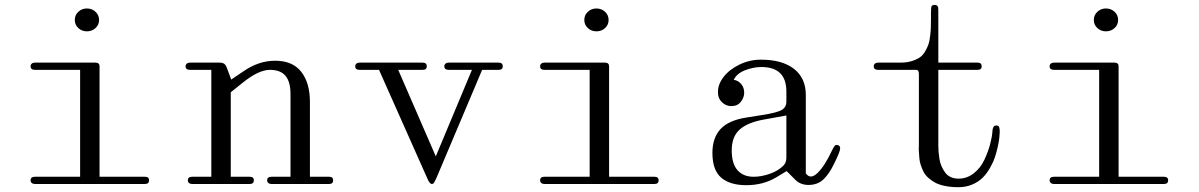

<svg xmlns="http://www.w3.org/2000/svg" viewBox="-20 -758 4938 791"><path d="M106 -15.1Q106 -29.8 124 -29.8H310.1V-470.2H124Q106 -470.2 106 -484.9Q106 -491.7 110.8 -495.8Q115.7 -500 124 -500H373Q390.1 -500 390.1 -484.9V-29.8H577.1Q594.2 -29.8 594.2 -15.1Q594.2 0 577.1 0H124Q115.7 0 110.8 -4.2Q106 -8.3 106 -15.1ZM337.9 -723.1Q358.9 -723.1 373.5 -709.5Q388.2 -695.8 388.2 -675.8Q388.2 -655.8 373.5 -642.3Q358.9 -628.9 337.9 -628.9Q317.4 -628.9 302.7 -642.3Q288.1 -655.8 288.1 -675.8Q288.1 -695.8 302.7 -709.5Q317.4 -723.1 337.9 -723.1Z M850.6 -29.8V-470.2H762.7Q744.6 -470.2 744.6 -484.9Q744.6 -491.7 749.5 -495.8Q754.4 -500 762.7 -500H884.8Q897 -500 903.8 -495.1Q910.6 -490.2 915.5 -476.1L932.6 -430.2L983.9 -464.8Q1045.9 -507.8 1113.8 -507.8Q1185.1 -507.8 1220.9 -462.4Q1256.8 -417 1256.8 -337.9V-29.8H1335.9Q1352.5 -29.8 1352.5 -15.1Q1352.5 0 1335.9 0H1098.6Q1090.3 0 1085.4 -4.2Q1080.6 -8.3 1080.6 -15.1Q1080.6 -29.8 1098.6 -29.8H1176.8V-370.1Q1176.8 -420.9 1156.2 -445.6Q1135.7 -470.2 1091.8 -470.2Q1046.4 -470.2 981.9 -418.9L930.7 -377.9V-29.8H1008.8Q1025.9 -29.8 1025.9 -15.1Q1025.9 0 1008.8 0H771.5Q763.2 0 758.5 -4.2Q753.9 -8.3 753.9 -15.1Q753.9 -29.8 771.5 -29.8Z M1461.4 -470.2Q1443.4 -470.2 1443.4 -484.9Q1443.4 -491.7 1448.2 -495.8Q1453.1 -500 1461.4 -500H1721.2Q1738.3 -500 1738.3 -484.9Q1738.3 -470.2 1721.2 -470.2H1620.6L1775.4 -113.8L1924.3 -470.2H1828.6Q1810.5 -470.2 1810.5 -484.9Q1810.5 -491.7 1815.4 -495.8Q1820.3 -500 1828.6 -500H2034.2Q2051.3 -500 2051.3 -484.9Q2051.3 -470.2 2034.2 -470.2H1966.3L1779.3 -27.8Q1769.5 -4.9 1765.1 -2Q1762.2 0 1759.3 0Q1754.9 0 1751.2 -4.2Q1747.6 -8.3 1744.9 -13.2Q1742.2 -18.1 1738.3 -27.8L1541.5 -470.2Z M2205.1 -15.1Q2205.1 -29.8 2223.1 -29.8H2409.2V-470.2H2223.1Q2205.1 -470.2 2205.1 -484.9Q2205.1 -491.7 2210 -495.8Q2214.8 -500 2223.1 -500H2472.2Q2489.3 -500 2489.3 -484.9V-29.8H2676.3Q2693.4 -29.8 2693.4 -15.1Q2693.4 0 2676.3 0H2223.1Q2214.8 0 2210 -4.2Q2205.1 -8.3 2205.1 -15.1ZM2437 -723.1Q2458 -723.1 2472.7 -709.5Q2487.3 -695.8 2487.3 -675.8Q2487.3 -655.8 2472.7 -642.3Q2458 -628.9 2437 -628.9Q2416.5 -628.9 2401.9 -642.3Q2387.2 -655.8 2387.2 -675.8Q2387.2 -695.8 2401.9 -709.5Q2416.5 -723.1 2437 -723.1Z M3114.7 -512.2Q3202.1 -512.2 3251 -474.4Q3299.8 -436.5 3299.8 -366.2V-43.9Q3318.8 -16.6 3348.6 -45.9Q3378.4 -75.2 3406.7 -136.2Q3413.1 -149.4 3417.5 -155.3Q3421.9 -161.1 3425 -161.1Q3428.2 -161.1 3431.6 -160.2Q3438.5 -158.2 3440.4 -152.6Q3442.4 -147 3439.9 -138.4Q3437.5 -129.9 3432.6 -118.4Q3427.7 -106.9 3420.9 -92.8Q3418.5 -87.4 3417 -85Q3397 -42.5 3372.8 -19.3Q3348.6 3.9 3311 3.9Q3277.8 3.9 3256.8 -17.1L3220.7 -53.2L3178.7 -27.8Q3124.5 4.9 3054.7 4.9Q2986.8 4.9 2950.9 -26.4Q2915 -57.6 2915 -127.9Q2915 -190.4 2948.7 -226.6Q2982.4 -262.7 3055.7 -273.9L3120.6 -284.2Q3180.2 -293.5 3200 -304.7Q3219.7 -315.9 3219.7 -339.8V-380.9Q3219.7 -481.9 3116.7 -481.9Q3083.5 -481.9 3049.3 -468.5Q3015.1 -455.1 3002.9 -429.2Q3022 -426.3 3034.2 -411.1Q3046.4 -396 3045.9 -374Q3044.9 -354 3031 -337.2Q3017.1 -320.3 2990.7 -320.8Q2969.7 -321.8 2953.9 -337.2Q2938 -352.5 2938 -376Q2936.5 -408.7 2960.4 -440.2Q2984.4 -471.7 3026.4 -491.9Q3068.4 -512.2 3114.7 -512.2ZM2994.6 -138.2Q2994.6 -84 3018.3 -56.9Q3042 -29.8 3085 -29.8Q3116.2 -29.8 3150.9 -41.7Q3185.5 -53.7 3208 -76.2Q3219.7 -87.9 3219.7 -108.9V-282.2L3125 -265.1Q3059.1 -252.9 3026.9 -223.9Q2994.6 -194.8 2994.6 -138.2Z M3845.7 -157.2Q3845.7 -144 3846.7 -132.1Q3847.7 -120.1 3850.3 -103.3Q3853 -86.4 3858.9 -73.2Q3864.7 -60.1 3873.3 -47.9Q3881.8 -35.6 3896.2 -28.8Q3910.6 -22 3928.7 -22Q3963.9 -22 3991.9 -44.2Q4020 -66.4 4035.4 -99.6Q4050.8 -132.8 4058.6 -161.9Q4066.4 -190.9 4068.4 -213.9Q4068.8 -222.7 4070.1 -227.8Q4071.3 -232.9 4074.7 -237.1Q4078.1 -241.2 4084.5 -241.2Q4089.8 -240.7 4093 -238.8Q4096.2 -236.8 4097.2 -231Q4098.1 -225.1 4098.4 -222.7Q4098.6 -220.2 4098.6 -211.9Q4098.1 -202.6 4096.9 -189.7Q4095.7 -176.8 4090.8 -154.3Q4085.9 -131.8 4078.9 -110.6Q4071.8 -89.4 4058.6 -66.2Q4045.4 -43 4028.3 -25.9Q4011.2 -8.8 3985.4 2.2Q3959.5 13.2 3928.7 13.2Q3898.9 13.2 3874.3 8.3Q3849.6 3.4 3833.5 -5.1Q3817.4 -13.7 3804.4 -25.4Q3791.5 -37.1 3784.9 -50.3Q3778.3 -63.5 3773.4 -77.9Q3768.6 -92.3 3767.6 -106.2Q3766.6 -120.1 3765.6 -133.3Q3764.6 -146.5 3765.6 -157.2Q3765.6 -164.1 3765.6 -167V-451.2Q3765.6 -461.4 3763.2 -465.8Q3760.7 -470.2 3752.4 -470.2H3597.7Q3579.6 -470.2 3579.6 -484.9Q3579.6 -491.7 3584.5 -495.8Q3589.4 -500 3597.7 -500H3689.5Q3715.3 -500 3735.4 -506.1Q3755.4 -512.2 3768.6 -521Q3781.7 -529.8 3791 -545.7Q3800.3 -561.5 3804.9 -574.7Q3809.6 -587.9 3812 -609.9Q3814.5 -631.8 3814.9 -646Q3815.4 -660.2 3815.4 -684.1V-704.1Q3815.4 -728 3817.9 -732.4Q3821.3 -737.8 3830.6 -737.8Q3837.9 -737.8 3841.3 -734.1Q3844.7 -730.5 3845.2 -726.1Q3845.7 -721.7 3845.7 -710.4Q3845.7 -706.1 3845.7 -704.1V-500H4007.3Q4024.4 -500 4024.4 -484.9Q4024.4 -470.2 4007.3 -470.2H3845.7Z M4304.2 -15.1Q4304.2 -29.8 4322.3 -29.8H4508.3V-470.2H4322.3Q4304.2 -470.2 4304.2 -484.9Q4304.2 -491.7 4309.1 -495.8Q4314 -500 4322.3 -500H4571.3Q4588.4 -500 4588.4 -484.9V-29.8H4775.4Q4792.5 -29.8 4792.5 -15.1Q4792.5 0 4775.4 0H4322.3Q4314 0 4309.1 -4.2Q4304.2 -8.3 4304.2 -15.1ZM4536.1 -723.1Q4557.1 -723.1 4571.8 -709.5Q4586.4 -695.8 4586.4 -675.8Q4586.4 -655.8 4571.8 -642.3Q4557.1 -628.9 4536.1 -628.9Q4515.6 -628.9 4501 -642.3Q4486.3 -655.8 4486.3 -675.8Q4486.3 -695.8 4501 -709.5Q4515.6 -723.1 4536.1 -723.1Z"/></svg>

Font: Director Light
Style: Regular
Weight: 100
Designer: Ange Degheest & May Jolivet & Justine Herbel
Foundry: Velvetyne Type Foundry
Version: Version 1.000;FEAKit 1.0